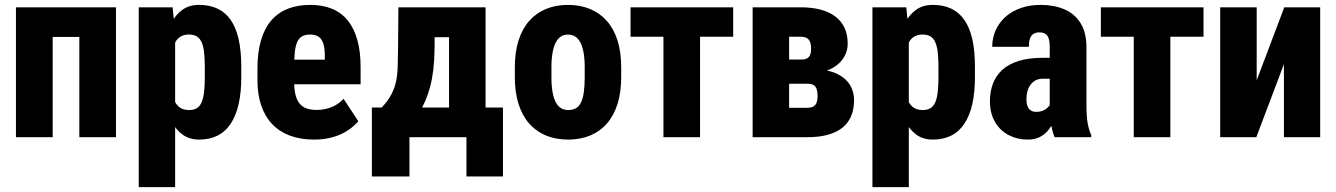

<svg xmlns="http://www.w3.org/2000/svg" viewBox="-20 -558 5435 781"><path d="M345.2 -528.3V-407.7H149.9V-528.3ZM194.3 -528.3V0H44.9V-528.3ZM451.7 -528.3V0H302.7V-528.3Z M692.4 -426.8V203.1H544.4V-528.3H682.1ZM961.4 -285.6V-244.1Q961.4 -182.1 950.7 -134.8Q939.9 -87.4 918.5 -54.9Q897 -22.5 864.7 -6.3Q832.5 9.8 790 9.8Q751 9.8 723.6 -9.8Q696.3 -29.3 678 -63.7Q659.7 -98.1 648.7 -143.3Q637.7 -188.5 631.3 -239.3V-284.2Q637.7 -338.4 648.2 -384.8Q658.7 -431.2 677.2 -465.6Q695.8 -500 723.1 -519Q750.5 -538.1 789.6 -538.1Q832.5 -538.1 864.7 -522.9Q897 -507.8 918.5 -476.8Q939.9 -445.8 950.7 -398.4Q961.4 -351.1 961.4 -285.6ZM813 -244.1V-285.6Q813 -322.3 809.8 -347.7Q806.6 -373 799.1 -388.4Q791.5 -403.8 779.3 -410.6Q767.1 -417.5 748.5 -417.5Q729.5 -417.5 715.8 -409.9Q702.1 -402.3 693.8 -387.7Q685.5 -373 681.9 -351.3Q678.2 -329.6 678.7 -300.8V-222.2Q678.2 -189.5 684.3 -164.3Q690.4 -139.2 706.1 -124.8Q721.7 -110.4 749.5 -110.4Q768.1 -110.4 780.5 -117.9Q793 -125.5 800 -141.8Q807.1 -158.2 810.1 -183.6Q813 -209 813 -244.1Z M1257.3 9.8Q1202.1 9.8 1159.2 -6.3Q1116.2 -22.5 1086.9 -53.5Q1057.6 -84.5 1042.5 -129.2Q1027.3 -173.8 1027.3 -231V-280.8Q1027.3 -344.7 1041.3 -392.8Q1055.2 -440.9 1082 -473.1Q1108.9 -505.4 1149.4 -521.7Q1189.9 -538.1 1242.7 -538.1Q1292 -538.1 1330.1 -522.5Q1368.2 -506.8 1394 -475.3Q1419.9 -443.8 1433.3 -396.2Q1446.8 -348.6 1446.8 -285.2V-215.3H1086.4V-315.4H1301.3V-330.1Q1301.3 -362.3 1294.9 -381.3Q1288.6 -400.4 1275.4 -408.9Q1262.2 -417.5 1241.7 -417.5Q1221.2 -417.5 1208.3 -409.9Q1195.3 -402.3 1188.5 -386.2Q1181.6 -370.1 1179 -343.8Q1176.3 -317.4 1176.3 -280.8V-231Q1176.3 -195.3 1182.1 -172.1Q1188 -148.9 1199.7 -135.5Q1211.4 -122.1 1228.3 -116.5Q1245.1 -110.8 1267.6 -110.8Q1300.3 -110.8 1328.9 -122.3Q1357.4 -133.8 1377.4 -156.2L1437.5 -64.9Q1423.3 -47.4 1398.2 -29.8Q1373 -12.2 1337.6 -1.2Q1302.2 9.8 1257.3 9.8Z M1600.6 -528.3H1749L1747.6 -357.4Q1746.6 -269.5 1730 -206.5Q1713.4 -143.6 1685.5 -101.6Q1657.7 -59.6 1621.1 -35.2Q1584.5 -10.7 1543 0H1523.4L1521 -118.7L1532.7 -120.6Q1558.6 -148.4 1572 -174.1Q1585.4 -199.7 1591.1 -226.8Q1596.7 -253.9 1597.7 -285.6Q1598.6 -317.4 1599.1 -357.4ZM1640.1 -528.3H1955.1V0H1806.6V-406.7H1640.1ZM1492.7 -120.6H2025.9V159.7H1877.4V0H1645.5V159.7H1492.7Z M2074.2 -243.2V-284.7Q2074.2 -347.2 2089.6 -394.5Q2105 -441.9 2133.3 -473.6Q2161.6 -505.4 2201.4 -521.7Q2241.2 -538.1 2290 -538.1Q2339.8 -538.1 2379.6 -521.7Q2419.4 -505.4 2447.8 -473.6Q2476.1 -441.9 2491.5 -394.5Q2506.8 -347.2 2506.8 -284.7V-243.2Q2506.8 -181.2 2491.5 -133.8Q2476.1 -86.4 2447.8 -54.4Q2419.4 -22.5 2379.6 -6.3Q2339.8 9.8 2291 9.8Q2241.7 9.8 2201.9 -6.3Q2162.1 -22.5 2133.5 -54.4Q2105 -86.4 2089.6 -133.8Q2074.2 -181.2 2074.2 -243.2ZM2223.1 -284.7V-243.2Q2223.1 -208 2227.8 -182.6Q2232.4 -157.2 2241.2 -141.1Q2250 -125 2262.5 -117.7Q2274.9 -110.4 2291 -110.4Q2309.6 -110.4 2322.5 -117.7Q2335.4 -125 2343.3 -141.1Q2351.1 -157.2 2354.7 -182.6Q2358.4 -208 2358.4 -243.2V-284.7Q2358.4 -319.3 2353.8 -344.5Q2349.1 -369.6 2340.6 -385.7Q2332 -401.9 2319.1 -409.7Q2306.2 -417.5 2290 -417.5Q2274.4 -417.5 2262 -409.7Q2249.5 -401.9 2241 -385.7Q2232.4 -369.6 2227.8 -344.5Q2223.1 -319.3 2223.1 -284.7Z M2827.6 -528.3V0H2678.7V-528.3ZM2962.4 -528.3V-408.7H2544.9V-528.3Z M3264.6 -217.3H3133.3L3132.3 -315.9H3239.7Q3254.9 -315.9 3263.4 -320.8Q3272 -325.7 3275.6 -335.2Q3279.3 -344.7 3279.3 -359.4Q3279.3 -372.6 3276.9 -382.1Q3274.4 -391.6 3269 -397.5Q3263.7 -403.3 3255.4 -406Q3247.1 -408.7 3236.3 -408.7H3189.9V0H3041.5V-528.3H3236.3Q3280.8 -528.3 3316.2 -519.3Q3351.6 -510.3 3376.5 -491.9Q3401.4 -473.6 3414.8 -445.8Q3428.2 -418 3428.2 -380.4Q3428.2 -356.4 3418.2 -335Q3408.2 -313.5 3388.9 -296.9Q3369.6 -280.3 3341.1 -269.8Q3312.5 -259.3 3275.4 -256.3ZM3264.6 0H3098.1L3147.9 -119.6H3264.6Q3280.3 -119.6 3289.1 -125Q3297.9 -130.4 3301.8 -141.1Q3305.7 -151.9 3305.7 -167.5Q3305.7 -182.1 3302.5 -193.6Q3299.3 -205.1 3290.8 -211.2Q3282.2 -217.3 3264.6 -217.3H3155.8L3156.7 -315.9H3272.9L3305.7 -275.9Q3358.4 -272.5 3391.1 -254.6Q3423.8 -236.8 3439 -210Q3454.1 -183.1 3454.1 -150.9Q3454.1 -113.3 3441.9 -85Q3429.7 -56.6 3405.8 -37.8Q3381.8 -19 3346.4 -9.5Q3311 0 3264.6 0Z M3676.8 -426.8V203.1H3528.8V-528.3H3666.5ZM3945.8 -285.6V-244.1Q3945.8 -182.1 3935.1 -134.8Q3924.3 -87.4 3902.8 -54.9Q3881.3 -22.5 3849.1 -6.3Q3816.9 9.8 3774.4 9.8Q3735.4 9.8 3708 -9.8Q3680.7 -29.3 3662.4 -63.7Q3644 -98.1 3633.1 -143.3Q3622.1 -188.5 3615.7 -239.3V-284.2Q3622.1 -338.4 3632.6 -384.8Q3643.1 -431.2 3661.6 -465.6Q3680.2 -500 3707.5 -519Q3734.9 -538.1 3773.9 -538.1Q3816.9 -538.1 3849.1 -522.9Q3881.3 -507.8 3902.8 -476.8Q3924.3 -445.8 3935.1 -398.4Q3945.8 -351.1 3945.8 -285.6ZM3797.4 -244.1V-285.6Q3797.4 -322.3 3794.2 -347.7Q3791 -373 3783.4 -388.4Q3775.9 -403.8 3763.7 -410.6Q3751.5 -417.5 3732.9 -417.5Q3713.9 -417.5 3700.2 -409.9Q3686.5 -402.3 3678.2 -387.7Q3669.9 -373 3666.3 -351.3Q3662.6 -329.6 3663.1 -300.8V-222.2Q3662.6 -189.5 3668.7 -164.3Q3674.8 -139.2 3690.4 -124.8Q3706.1 -110.4 3733.9 -110.4Q3752.4 -110.4 3764.9 -117.9Q3777.3 -125.5 3784.4 -141.8Q3791.5 -158.2 3794.4 -183.6Q3797.4 -209 3797.4 -244.1Z M4250 -127.4V-365.2Q4250 -388.7 4245.6 -401.6Q4241.2 -414.6 4231.9 -420.4Q4222.7 -426.3 4207.5 -426.3Q4192.9 -426.3 4183.1 -419.7Q4173.3 -413.1 4169.2 -400.1Q4165 -387.2 4165 -367.7H4016.1Q4016.1 -403.3 4029.8 -434.3Q4043.5 -465.3 4069.3 -488.8Q4095.2 -512.2 4131.6 -525.1Q4168 -538.1 4213.4 -538.1Q4266.6 -538.1 4308.6 -520.5Q4350.6 -502.9 4375 -464.6Q4399.4 -426.3 4399.4 -363.8V-130.9Q4399.4 -82.5 4404.5 -55.4Q4409.7 -28.3 4418.9 -8.3V0H4270Q4259.8 -23.4 4254.9 -57.6Q4250 -91.8 4250 -127.4ZM4267.6 -322.8 4268.1 -237.8H4222.2Q4204.6 -237.8 4192.1 -231Q4179.7 -224.1 4171.4 -212.6Q4163.1 -201.2 4159.2 -186.5Q4155.3 -171.9 4155.3 -155.8Q4155.3 -135.7 4160.4 -124.3Q4165.5 -112.8 4174.3 -107.9Q4183.1 -103 4194.8 -103Q4215.3 -103 4229.7 -111.6Q4244.1 -120.1 4251 -132.3Q4257.8 -144.5 4254.9 -153.8L4279.8 -95.2Q4272.5 -77.1 4263.4 -58.8Q4254.4 -40.5 4241 -24.9Q4227.5 -9.3 4208 0.2Q4188.5 9.8 4160.2 9.8Q4118.2 9.8 4083.3 -8.3Q4048.3 -26.4 4027.6 -61.5Q4006.8 -96.7 4006.8 -147Q4006.8 -185.5 4019 -217.8Q4031.2 -250 4056.6 -273.4Q4082 -296.9 4122.8 -309.8Q4163.6 -322.8 4220.7 -322.8Z M4740.7 -528.3V0H4591.8V-528.3ZM4875.5 -528.3V-408.7H4458V-528.3Z M5091.8 -231.4 5204.1 -528.3H5350.1V0H5202.6V-296.9L5090.3 0H4943.4V-528.3H5091.8Z"/></svg>

Font: Roboto Condensed ExtraBold
Style: Regular
Weight: 800
Designer: Christian Robertson
Foundry: Google
Version: Version 3.008; 2023